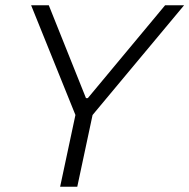

<svg xmlns="http://www.w3.org/2000/svg" viewBox="-20 -708 718 728"><path d="M266 -272 208 0H273L331 -272L678 -688H606L313 -336H306L165 -688H98Z"/></svg>

Font: Saira UNSAM Light Italic
Style: Regular
Weight: 300
Italic angle: -12°
Designer: Hector Gatti with collaboration of the Omnibus-Type team
Foundry: Omnibus-Type
Version: Version 0.072;PS 000.072;hotconv 1.0.88;makeotf.lib2.5.64775